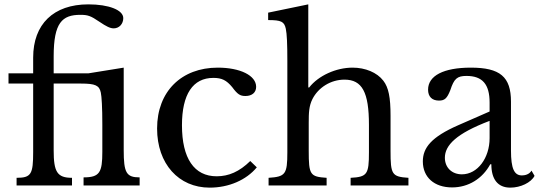

<svg xmlns="http://www.w3.org/2000/svg" viewBox="-20 -850 2470 880"><path d="M547 -162V-540L386 -514H226V-592C226 -746 265 -782 348 -782C382 -782 395 -778 436 -750C467 -729 485 -720 501 -720C526 -720 545 -740 545 -767C545 -804 479 -830 385 -830C225 -830 132 -739 132 -586V-514H19V-467H132V-153C132 -52 123 -35 56 -35V0H310V-35C242 -35 226 -62 226 -161V-467H351C418 -467 435 -458 442 -426C446 -408 449 -357 449 -280V-154C449 -60 437 -37 363 -37V0H620V-37C559 -37 547 -58 547 -162Z M1157 -83 1127 -112C1077 -63 1028 -42 973 -42C870 -42 814 -124 814 -276C814 -418 864 -493 958 -493C997 -493 1018 -482 1044 -451C1069 -417 1081 -410 1105 -410C1135 -410 1154 -426 1154 -452C1154 -504 1081 -540 978 -540C812 -540 700 -431 700 -261C700 -99 799 10 941 10C1029 10 1109 -25 1157 -83Z M1395 -159V-287C1395 -333 1396 -364 1412 -396C1439 -449 1496 -485 1559 -485C1640 -485 1671 -427 1671 -278V-152C1671 -51 1663 -39 1587 -35V0H1852V-35C1776 -40 1770 -50 1770 -159V-319C1770 -404 1761 -449 1737 -480C1708 -518 1654 -540 1596 -540C1520 -540 1439 -503 1397 -449H1393V-830L1209 -792V-758C1269 -758 1283 -751 1290 -718C1295 -694 1297 -649 1297 -571V-152C1297 -51 1288 -40 1211 -35V0H1477V-35C1401 -40 1395 -49 1395 -159Z M2224 -296V-217C2224 -126 2169 -51 2097 -51C2051 -51 2019 -82 2019 -127C2019 -184 2071 -238 2224 -296ZM2080 -276C1957 -222 1918 -173 1918 -110C1918 -38 1970 9 2052 9C2127 9 2191 -31 2227 -97H2232C2232 -29 2261 10 2319 10C2366 10 2414 -13 2430 -44L2416 -68C2406 -50 2385 -46 2372 -46C2337 -46 2322 -77 2322 -160V-384C2322 -498 2272 -540 2138 -540C2013 -540 1942 -503 1942 -439C1942 -407 1960 -389 1992 -389C2018 -389 2029 -399 2044 -437C2061 -489 2075 -502 2118 -502C2191 -502 2224 -464 2224 -380V-339Z"/></svg>

Font: Libre Baskerville
Style: Regular
Weight: 400
Designer: Pablo Impallari, Rodrigo Fuenzalida
Foundry: Pablo Impallari, Rodrigo Fuenzalida
Version: Version 1.051;Glyphs 3.2.3 (3260)